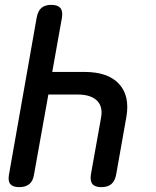

<svg xmlns="http://www.w3.org/2000/svg" viewBox="-20 -760 640 790"><path d="M191 -740Q217 -740 228 -727.5Q239 -715 235 -688L195 -464H328Q424 -464 469.5 -415Q515 -366 500 -279L458 -42Q453 -15 438 -2.5Q423 10 397 10Q371 10 360.5 -2.5Q350 -15 354 -42L396 -277Q404 -322 378.5 -346.5Q353 -371 300 -371H179L120 -42Q116 -15 100.5 -2.5Q85 10 59 10Q33 10 22.5 -2.5Q12 -15 17 -42L131 -688Q136 -715 150.5 -727.5Q165 -740 191 -740Z"/></svg>

Font: Maple Mono Medium
Style: Italic
Weight: 500
Italic angle: -10°
Monospace: yes
Designer: subframe7536
Version: Version 7.000